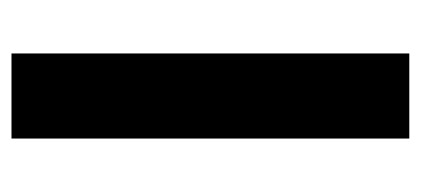

<svg xmlns="http://www.w3.org/2000/svg" viewBox="-219 -513 732 334"><g transform="rotate(-90 147.0 -346.0)"><path d="M221 0H73V-692H221Z"/></g></svg>

Font: FiraSans
Style: Regular
Weight: 600
Designer: Carrois Corporate & Edenspiekermann AG
Foundry: Carrois Corporate GbR & Edenspiekermann AG
Version: Version 3.106;PS 003.106;hotconv 1.0.70;makeotf.lib2.5.58329